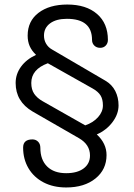

<svg xmlns="http://www.w3.org/2000/svg" viewBox="-20 -752 592 847"><path d="M82 -101Q82 -137 123 -137Q138 -137 148 -127Q158 -117 158 -100Q158 -47 188 -17.5Q218 12 272 12Q321 12 349 -9Q377 -30 377 -66Q377 -114 329 -142L124 -260Q49 -304 49 -386Q49 -425 72.5 -457.5Q96 -490 139 -510Q120 -528 111 -548.5Q102 -569 102 -595Q102 -659 150 -695.5Q198 -732 277 -732Q360 -732 408 -690.5Q456 -649 456 -576Q456 -561 446.5 -551Q437 -541 422 -541Q406 -541 396 -551Q386 -561 386 -576Q386 -669 275 -669Q228 -669 201 -649Q174 -629 174 -595Q174 -575 183.5 -559Q193 -543 209 -534L445 -396Q474 -379 488.5 -350.5Q503 -322 503 -287Q503 -249 476.5 -213.5Q450 -178 407 -159Q450 -119 450 -68Q450 -4 401 35.5Q352 75 272 75Q215 75 172 52.5Q129 30 105.5 -10Q82 -50 82 -101ZM434 -287Q434 -314 423.5 -331Q413 -348 388 -362L191 -473Q118 -446 118 -386Q118 -357 131 -338Q144 -319 169 -305L356 -199Q391 -211 412.5 -235Q434 -259 434 -287Z"/></svg>

Font: Kodchasan
Style: Regular
Weight: 400
Version: Version 1.000; ttfautohint (v1.6)